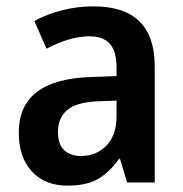

<svg xmlns="http://www.w3.org/2000/svg" viewBox="-20 -573 576 603"><path d="M274 -553Q466 -553 466 -364V0H379L357 -74H354Q323 -31 287 -10.5Q251 10 192 10Q121 10 80 -34.5Q39 -79 39 -157Q39 -323 263 -331L346 -334V-361Q346 -413 324.5 -436Q303 -459 262 -459Q228 -459 194 -448.5Q160 -438 126 -420L88 -507Q126 -528 174 -540.5Q222 -553 274 -553ZM289 -255Q219 -252 190.5 -227Q162 -202 162 -158Q162 -119 182 -101Q202 -83 234 -83Q282 -83 314 -115.5Q346 -148 346 -209V-257Z"/></svg>

Font: Noto Sans Arabic UI SmCn SmBd
Style: Regular
Weight: 600
Width: 4
Designer: Monotype Design Team, Nadine Chahine and Nizar Qandah
Foundry: Monotype Imaging Inc.
Version: Version 2.010; ttfautohint (v1.8.4.7-5d5b)